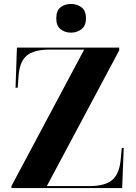

<svg xmlns="http://www.w3.org/2000/svg" viewBox="-20 -956 692 976"><path d="M38 0H601L609 -204H599L594 -150Q588 -74 551.5 -42Q515 -10 434 -10H218L586 -700V-714H66L59 -510H70L74 -564Q78 -640 114.5 -672Q151 -704 233 -704H408L38 -10ZM341 -790Q371 -790 394 -807.5Q417 -825 417 -863Q417 -902 394 -919Q371 -936 341 -936Q310 -936 288 -919Q266 -902 266 -863Q266 -825 288 -807.5Q310 -790 341 -790Z"/></svg>

Font: Noto Serif Display SemiCondensed Extra
Style: Regular
Weight: 800
Width: 4
Designer: Monotype Design Team
Foundry: Monotype Imaging Inc.
Version: Version 1.900